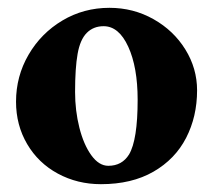

<svg xmlns="http://www.w3.org/2000/svg" viewBox="-20 -457 545 491"><path d="M21 -197Q21 -262 53 -317Q85 -372 139.5 -404.5Q194 -437 260 -437Q321 -437 372.5 -408Q424 -379 454 -330.5Q484 -282 484 -226Q484 -159 456 -104.5Q428 -50 372.5 -18Q317 14 238 14Q178 14 128 -13Q78 -40 49.5 -88.5Q21 -137 21 -197ZM310 -62Q332 -99 332 -202Q332 -285 308 -337.5Q284 -390 245 -390Q219 -390 202 -373Q185 -356 178.5 -319.5Q172 -283 172 -222Q172 -174 183 -130.5Q194 -87 213.5 -60Q233 -33 257 -33Q292 -33 310 -62Z"/></svg>

Font: EB Garamond ExtraBold
Style: Regular
Weight: 800
Designer: Georg Duffner and Octavio Pardo
Foundry: Georg Duffner
Version: Version 1.000